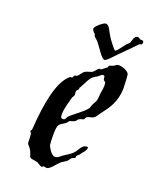

<svg xmlns="http://www.w3.org/2000/svg" viewBox="-113 -611 548 693"><g transform="rotate(20 161.5 -264.5)"><path d="M313 -346C313 -359 311 -401 309 -404C305 -411 289 -421 269 -422C260 -422 260 -418 254 -415C248 -411 240 -410 236 -408C234 -406 235 -402 233 -400C226 -396 214 -385 213 -385C212 -385 210 -386 208 -386C203 -386 194 -371 189 -368C180 -362 167 -362 160 -356C154 -353 146 -338 141 -335C139 -333 133 -333 130 -331C129 -330 128 -325 127 -324C124 -321 119 -323 116 -320C77 -287 61 -200 54 -98C54 -95 50 -90 50 -91C50 -86 53 -85 54 -83C58 -72 55 -51 58 -43C59 -40 67 -34 72 -25C78 -15 79 -3 83 1C88 5 104 5 112 8C118 10 126 18 132 18C135 18 137 14 140 14C143 14 147 16 150 16C162 16 178 -8 192 -21C199 -26 208 -30 214 -36C217 -39 219 -44 222 -47C226 -51 236 -52 236 -55C236 -56 236 -59 236 -60C236 -63 246 -69 247 -72C254 -84 265 -89 266 -105C263 -106 261 -106 259 -106C244 -106 235 -83 229 -76C221 -65 204 -55 196 -50C185 -44 177 -32 165 -32C149 -32 135 -62 134 -65C133 -71 132 -86 132 -102C132 -152 139 -145 160 -160C165 -163 166 -168 170 -171C176 -174 184 -175 189 -178C194 -181 194 -185 200 -189C205 -193 212 -192 218 -196C219 -197 220 -202 222 -204C227 -209 234 -209 240 -211C255 -215 256 -223 269 -240C290 -267 311 -296 313 -346ZM244 -346C244 -342 245 -338 245 -335C245 -320 240 -304 240 -291C239 -273 237 -273 229 -258C225 -252 224 -243 222 -240C207 -220 176 -201 160 -185C155 -181 156 -170 145 -170C135 -170 136 -179 136 -187C136 -208 144 -232 149 -251C150 -257 156 -262 156 -267C156 -271 155 -275 155 -278C155 -287 163 -288 163 -292C163 -293 163 -295 163 -297C164 -295 182 -334 189 -342C194 -349 205 -354 214 -360C216 -361 221 -369 228 -369C237 -369 233 -359 236 -353C237 -352 243 -347 244 -346ZM322 -532C321 -537 316 -534 308 -536C305 -537 305 -541 299 -541C284 -541 283 -519 279 -512C277 -509 271 -505 267 -500C247 -475 244 -467 237 -467C234 -467 209 -500 205 -507C193 -525 188 -547 173 -547C165 -547 138 -524 137 -516C137 -503 150 -501 150 -493C151 -488 164 -479 167 -475C186 -451 201 -423 213 -422C218 -422 229 -433 230 -434C255 -461 288 -492 311 -517C315 -521 323 -516 323 -529C323 -530 323 -531 322 -532Z"/></g></svg>

Font: Jim Nightshade
Style: Regular
Weight: 400
Designer: Astigmatic (AOETI)
Foundry: Astigmatic (AOETI)
Version: Version 1.000